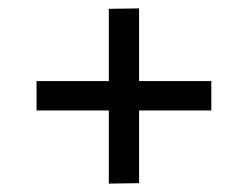

<svg xmlns="http://www.w3.org/2000/svg" viewBox="-20 -565 590 457"><path d="M483 -302H311V-129L239 -128V-302H67V-372H239V-544L311 -545V-372H483Z"/></svg>

Font: Biryani Light
Style: Regular
Weight: 300
Designer: Dan Reynolds and Mathieu Réguer
Foundry: Dan Reynolds and Mathieu Réguer
Version: Version 1.004; ttfautohint (v1.1) -l 5 -r 5 -G 72 -x 0 -D la